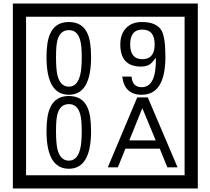

<svg xmlns="http://www.w3.org/2000/svg" viewBox="-20 -980 1195 1090"><path d="M1103 90H53V-960H1103ZM1028 15V-885H128V15ZM497 -656Q497 -442 371 -442Q244 -442 244 -656Q244 -744 265 -789Q294 -855 371 -855Q448 -855 477 -789Q497 -745 497 -656ZM444 -656Q444 -723 435 -752Q420 -809 371 -809Q322 -809 306 -752Q298 -723 298 -656Q298 -587 306 -553Q322 -488 371 -488Q419 -488 435 -554Q444 -587 444 -656ZM919 -658Q919 -442 784 -442Q687 -442 674 -545H727Q731 -485 785 -485Q868 -485 865 -652Q844 -625 834 -617Q814 -602 780 -602Q663 -602 663 -728Q663 -786 695.5 -820.5Q728 -855 786 -855Q870 -855 898 -805Q919 -766 919 -658ZM858 -728Q858 -812 788 -812Q719 -812 719 -728Q719 -644 788 -644Q858 -644 858 -728ZM497 -236Q497 -22 371 -22Q244 -22 244 -236Q244 -324 265 -369Q294 -435 371 -435Q448 -435 477 -369Q497 -325 497 -236ZM444 -236Q444 -303 435 -332Q420 -389 371 -389Q322 -389 306 -332Q298 -303 298 -236Q298 -167 306 -133Q322 -68 371 -68Q419 -68 435 -134Q444 -167 444 -236ZM988 -30H930L887 -136H692L649 -30H592L759 -427H819ZM864 -183 788 -366 714 -183Z"/></svg>

Font: Unicode BMP Fallback SIL
Style: Regular
Weight: 400
Foundry: NRSI, SIL International
Version: Version 5.1 Based on Unicode 5.1